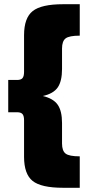

<svg xmlns="http://www.w3.org/2000/svg" viewBox="-20 -764 410 910"><path d="M19 -232V-385H61Q79 -385 86.5 -393.5Q94 -402 94 -424V-597Q94 -679 135 -711.5Q176 -744 279 -744H358V-595Q308 -595 291 -582Q274 -569 274 -534V-437Q274 -379 253.5 -349.5Q233 -320 183 -309Q233 -297 253.5 -267.5Q274 -238 274 -181V-84Q274 -49 291 -36Q308 -23 358 -23V126H279Q175 126 134.5 93.5Q94 61 94 -21V-194Q94 -215 86.5 -223.5Q79 -232 61 -232Z"/></svg>

Font: Trueno
Style: ExBd
Weight: 800
Designer: Julieta Ulanovsky
Foundry: Julieta Ulanovsky
Version: Version 3.001b